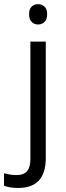

<svg xmlns="http://www.w3.org/2000/svg" viewBox="-70 -702 325 945"><path d="M19.5 223.1Q-23.4 223.1 -50.3 211.9V150.4Q-19 159.7 11.2 159.7Q46.9 159.7 63.2 140.4Q79.6 121.1 79.6 81.5V-497.1H155.3V76.2Q155.3 223.1 19.5 223.1ZM73.2 -631.8Q73.2 -657.7 85.9 -669.7Q98.6 -681.6 117.7 -681.6Q136.2 -681.6 149.2 -669.4Q162.1 -657.2 162.1 -631.8Q162.1 -606.4 149.2 -594Q136.2 -581.5 117.7 -581.5Q98.6 -581.5 85.9 -594Q73.2 -606.4 73.2 -631.8Z"/></svg>

Font: Bpm'online Open Sans
Style: Regular
Weight: 400
Foundry: Ascender Corporation
Version: Version 1.10